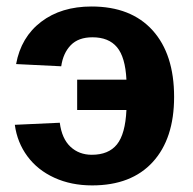

<svg xmlns="http://www.w3.org/2000/svg" viewBox="-20 -558 592 588"><path d="M25.4 -175.8 163.1 -182.1Q169.4 -133.3 195.8 -108.6Q222.2 -84 261.2 -84Q312.5 -84 338.1 -115.7Q363.8 -147.5 367.2 -221.2H216.3V-314H367.2Q363.8 -382.8 338.4 -413.3Q313 -443.8 263.2 -443.8Q220.2 -443.8 196.8 -419.7Q173.3 -395.5 167.5 -355L29.3 -361.8Q44.4 -444.3 106 -491.2Q167.5 -538.1 260.3 -538.1Q381.3 -538.1 447.3 -465.1Q513.2 -392.1 513.2 -261.2Q513.2 -133.3 447.8 -61.8Q382.3 9.8 262.2 9.8Q197.8 9.8 146.5 -13.7Q95.2 -37.1 64 -79.3Q32.7 -121.6 25.4 -175.8Z"/></svg>

Font: Liberation Sans
Style: Bold
Weight: 700
Designer: Steve Matteson
Foundry: Ascender Corporation
Version: Version 2.1.5